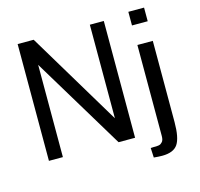

<svg xmlns="http://www.w3.org/2000/svg" viewBox="-123 -876 1202 1156"><g transform="rotate(-15 477.5 -298.0)"><path d="M81 0ZM618 0H515L168 -575V0H81V-728H181L531 -145V-728H618ZM872 -536V-30Q872 68 845.5 107.5Q819 147 748 147Q726 147 696 144L693 84Q699 83 710 83Q721 83 727 83Q733 83 742 81.5Q751 80 756 76.5Q761 73 766 67.5Q771 62 773.5 53Q776 44 776 31V-536ZM873 -743V-658H775V-743Z"/></g></svg>

Font: Myanmar Chatu
Style: Regular
Weight: 400
Designer: Danh Hong
Foundry: Google Inc.
Version: Version 2.00 November 20, 2015